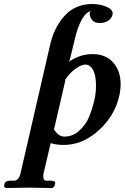

<svg xmlns="http://www.w3.org/2000/svg" viewBox="-85 -717 627 966"><path d="M244.1 -314 187 -66.9 184.1 -69.8Q208 -29.8 238.8 -29.8Q280.8 -29.8 313 -58.8Q345.2 -87.9 361.6 -125.5Q377.9 -163.1 389.2 -210.9Q397.9 -246.1 397.9 -287.1Q397.9 -336.9 383.5 -364.5Q369.1 -392.1 344.2 -392.1Q324.2 -392.1 294.2 -370.6Q264.2 -349.1 241.2 -313ZM292 -522.9 270 -431.2 263.2 -407.2Q319.3 -445.3 380.9 -444.8Q447.8 -444.8 484.9 -401.9Q522 -358.9 522 -293.9Q522 -265.1 515.1 -235.8Q491.2 -125 395 -46.9Q320.8 12.2 235.8 12.2Q196.8 12.2 169.9 2.9Q156.7 62 134.8 152.8Q132.8 162.6 132.8 168.9Q132.8 191.9 146 191.9H165Q192.9 191.9 192.9 203.1L191.9 205.1H192.9Q192.9 207 191.4 211.4Q189.9 215.8 189 219.2L179.2 229Q98.1 227.1 60.1 227.1L-57.1 229L-64.9 220.2L-62 207Q-59.1 191.9 -30.8 191.9H-13.2Q9.8 191.9 19 151.9L168 -495.1Q188 -581.1 241.5 -638.9Q294.9 -696.8 378.9 -696.8Q418 -696.8 450 -683.3Q481.9 -669.9 481.9 -648.9Q481.9 -646 481 -642.1Q476.1 -624 458.5 -612.5Q440.9 -601.1 418.9 -601.1Q392.1 -601.1 379.6 -615Q367.2 -628.9 366.2 -647.9Q366.2 -659.2 375 -661.1Q351.1 -659.2 329.1 -623Q307.1 -586.9 292 -522.9Z"/></svg>

Font: Linux Libertine O
Style: Semibold Italic
Weight: 600
Italic angle: -11.5°
Designer: Philipp H. Poll
Foundry: Philipp H. Poll
Version: Version 5.1.2